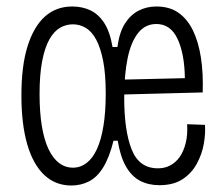

<svg xmlns="http://www.w3.org/2000/svg" viewBox="-20 -560 688 592"><path d="M200 12Q151 12 116.5 -20.5Q82 -53 64 -115Q46 -177 46 -266Q46 -357 65 -417.5Q84 -478 118.5 -509Q153 -540 203 -540Q234 -540 259 -528Q284 -516 301.5 -489Q319 -462 327 -415H342Q348 -460 365 -487Q382 -514 407 -527Q432 -540 462 -540Q503 -540 530.5 -520.5Q558 -501 575 -466Q592 -431 599.5 -382.5Q607 -334 605 -275L335 -268V-314L550 -319Q549 -394 527.5 -440Q506 -486 462 -486Q428 -486 406 -458.5Q384 -431 373.5 -380.5Q363 -330 363 -258Q363 -157 386 -99Q409 -41 467 -41Q488 -41 505 -50Q522 -59 534 -76Q546 -93 552.5 -118.5Q559 -144 557 -177L612 -175Q614 -149 608.5 -117Q603 -85 587 -55.5Q571 -26 543 -7.5Q515 11 471 11Q438 11 412 -2.5Q386 -16 368.5 -46.5Q351 -77 343 -126H330Q317 -74 298 -43.5Q279 -13 254 -0.5Q229 12 200 12ZM205 -43Q228 -43 247 -57.5Q266 -72 279 -100.5Q292 -129 299 -172Q306 -215 306 -271Q306 -332 298 -372.5Q290 -413 276.5 -438Q263 -463 244.5 -474Q226 -485 205 -485Q183 -485 164.5 -474Q146 -463 132 -438Q118 -413 110 -371.5Q102 -330 102 -270Q102 -214 109 -171.5Q116 -129 129.5 -100.5Q143 -72 162 -57.5Q181 -43 205 -43Z"/></svg>

Font: Bricolage Grotesque Condensed ExtraLight
Style: Regular
Weight: 250
Width: 3
Designer: Mathieu Triay
Foundry: Atelier Triay
Version: Version 1.000;gftools[0.9.30]